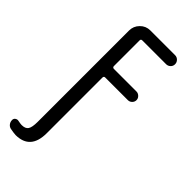

<svg xmlns="http://www.w3.org/2000/svg" viewBox="-295 -794 1090 1090"><g transform="rotate(45 250.0 -249.5)"><path d="M41 224.6Q27.3 221.7 18.6 210.4Q9.8 199.2 9.8 183.6Q9.8 171.9 19.5 165.5Q29.3 159.2 40 162.1Q59.6 166 68.4 166Q97.7 166 108.9 149.4Q120.1 132.8 120.1 87.9V-644.5Q120.1 -679.7 145 -705.1Q169.9 -730.5 205.1 -730.5H404.3Q418.9 -730.5 429.7 -719.7Q440.4 -709 440.4 -693.8Q440.4 -678.7 429.7 -668.5Q418.9 -658.2 404.3 -658.2H212.9Q202.1 -658.2 202.1 -647.5V-441.4Q202.1 -430.7 212.9 -429.7H394.5Q408.2 -429.7 418.9 -419.4Q429.7 -409.2 429.7 -395Q429.7 -380.9 419.4 -370.6Q409.2 -360.4 394.5 -360.4H212.9Q202.1 -360.4 202.1 -348.6V97.7Q202.1 229.5 85 230.5Q66.4 229.5 41 224.6Z"/></g></svg>

Font: Rounded-X Mgen+ 2m regular
Style: Regular
Weight: 400
Designer: [Source Han Sans]
Ryoko NISHIZUKA  (kana & ideographs); Paul D. Hunt (Latin, Greek & Cyrillic); Wenlong ZHANG  (bopomofo
Version: Version 1.059.20150602